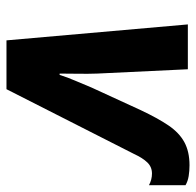

<svg xmlns="http://www.w3.org/2000/svg" viewBox="-26 -564 591 578"><g transform="rotate(90 269.0 -275.5)"><path d="M102 0 54 -546H189L202 -273Q203 -245 202.5 -216Q202 -187 202 -160H206Q213 -183 224.5 -209.5Q236 -236 244 -256L312 -404Q336 -455 358 -487.5Q380 -520 408.5 -535.5Q437 -551 478 -551Q495 -551 510.5 -548.5Q526 -546 538 -539V-429Q521 -438 503 -438Q483 -438 469.5 -424Q456 -410 444 -384L249 0Z"/></g></svg>

Font: Noto Sans SemiCondensed
Style: Bold Italic
Weight: 700
Width: 4
Italic angle: -12°
Designer: Monotype Design Team
Foundry: Monotype Imaging Inc.
Version: Version 2.013; ttfautohint (v1.8.4.7-5d5b)